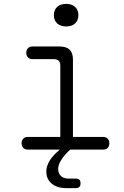

<svg xmlns="http://www.w3.org/2000/svg" viewBox="-20 -769 640 987"><path d="M511 -65Q525 -65 533.5 -56Q542 -47 542 -32.5Q542 -18 534 -9Q526 0 511 0H341Q311 27 295 53Q279 78 279 99Q279 122 293 135.5Q307 149 332 149H370Q382 149 388 155Q394 161 394 173.5Q394 186 388 192Q382 198 370 198H319Q273 198 245.5 174.5Q218 151 218 113Q218 83 239 51Q257 25 288 0H122Q108 0 99.5 -9Q91 -18 91 -32.5Q91 -47 99.5 -56Q108 -65 122 -65H290V-432Q290 -449 281.5 -457Q273 -465 256 -465H146Q132 -465 123.5 -474Q115 -483 115 -497.5Q115 -512 123.5 -521Q132 -530 146 -530H287Q321 -530 338 -513.5Q355 -497 355 -463V-65ZM320 -633Q291 -633 274 -648.5Q257 -664 257 -691Q257 -718 274 -733.5Q291 -749 320 -749Q349 -749 366 -733.5Q383 -718 383 -691Q383 -664 366 -648.5Q349 -633 320 -633Z"/></svg>

Font: Maple Mono NL ExtraLight
Style: Regular
Weight: 275
Monospace: yes
Designer: subframe7536
Version: Version 7.000